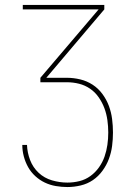

<svg xmlns="http://www.w3.org/2000/svg" viewBox="-20 -540 540 775"><path d="M252 215Q229 215 205.5 211Q182 207 161 197Q140 187 122.5 171Q105 155 93.5 134.5Q82 114 76 91Q70 68 70 45H89Q90 76 101.5 106Q113 136 136 157.5Q159 179 190 188Q221 197 252 197Q277 197 301 191Q325 185 345 170.5Q365 156 379.5 135.5Q394 115 402 92Q410 69 413.5 44.5Q417 20 417 -5Q417 -30 413.5 -55Q410 -80 401.5 -103Q393 -126 378.5 -147Q364 -168 343.5 -182Q323 -196 299 -202Q275 -208 250 -208H143V-226L378 -502H72V-520H401V-502L167 -226H250Q277 -226 304 -219.5Q331 -213 354 -198Q377 -183 393.5 -160.5Q410 -138 419.5 -112.5Q429 -87 432.5 -59.5Q436 -32 436 -5Q436 22 432.5 49Q429 76 419.5 101.5Q410 127 393.5 149.5Q377 172 355 187Q333 202 306 208.5Q279 215 252 215Z"/></svg>

Font: Iosevka SS18 Thin
Style: Regular
Weight: 100
Monospace: yes
Designer: Belleve Invis
Foundry: Belleve Invis
Version: Version 25.1.1; ttfautohint (v1.8.4)